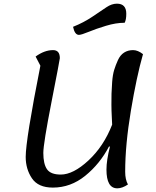

<svg xmlns="http://www.w3.org/2000/svg" viewBox="-20 -1000 850 1046"><path d="M410 -810Q387 -810 378 -854Q436 -877 484 -909.5Q532 -942 560.5 -961Q589 -980 617 -980Q668 -980 668 -925Q668 -892 659 -876Q612 -876 557.5 -859.5Q503 -843 463 -826.5Q423 -810 410 -810ZM619 26Q560 26 560 -76Q560 -127 579 -201L574 -202Q524 -107 444.5 -42.5Q365 22 268 22Q188 22 154 -28.5Q120 -79 120 -145Q120 -238 200 -642L174 -692Q222 -727 269 -727Q306 -727 306 -683Q306 -676 261 -446.5Q216 -217 216 -167Q216 -107 236 -78Q256 -49 311 -49Q379 -49 462 -126Q545 -203 591 -321Q591 -326 589 -363.5Q587 -401 587 -429Q587 -466 587.5 -489.5Q588 -513 591 -553Q594 -593 602 -619Q610 -645 622.5 -672.5Q635 -700 656 -713.5Q677 -727 705 -727Q731 -727 759 -705Q724 -582 693 -396.5Q662 -211 662 -64Q662 -22 677 5Q646 26 619 26Z"/></svg>

Font: Lemonada Light
Style: Regular
Weight: 300
Designer: Mohamed Gaber (Arabic), Eduardo Tunni (Latin)
Foundry: Kief Type Foundry
Version: Version 4.004